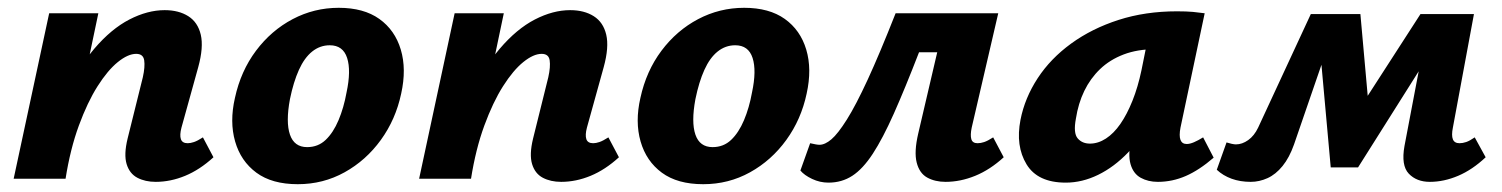

<svg xmlns="http://www.w3.org/2000/svg" viewBox="-20 -458 3850 492"><path d="M379 8Q352 8 332 -2.5Q312 -13 304.5 -37.5Q297 -62 307 -103L346 -260Q352 -287 349.5 -303.5Q347 -320 329 -320Q308 -320 282 -299Q256 -278 230 -237Q204 -196 182 -136Q160 -76 148 0H80Q105 -117 141.5 -199.5Q178 -282 221.5 -333Q265 -384 311.5 -408Q358 -432 402 -432Q438 -432 462.5 -416.5Q487 -401 494.5 -369Q502 -337 488 -286L445 -131Q440 -112 443.5 -101.5Q447 -91 461 -91Q468 -91 477 -94Q486 -97 500 -106L527 -55Q492 -23 454.5 -7.5Q417 8 379 8ZM15 0 106 -424H232L143 0Z M743 14Q677 14 637 -15.5Q597 -45 582.5 -95.5Q568 -146 582 -207Q597 -276 636 -328Q675 -380 730 -409Q785 -438 848 -438Q912 -438 952 -409.5Q992 -381 1007 -331Q1022 -281 1008 -218Q994 -152 956 -99.5Q918 -47 863 -16.5Q808 14 743 14ZM767 -81Q795 -81 814.5 -99.5Q834 -118 847.5 -150Q861 -182 868 -221Q880 -277 869.5 -309.5Q859 -342 825 -342Q800 -342 780 -326Q760 -310 746 -279Q732 -248 723 -204Q712 -145 723 -113Q734 -81 767 -81Z M1418 8Q1391 8 1371 -2.5Q1351 -13 1343.5 -37.5Q1336 -62 1346 -103L1385 -260Q1391 -287 1388.5 -303.5Q1386 -320 1368 -320Q1347 -320 1321 -299Q1295 -278 1269 -237Q1243 -196 1221 -136Q1199 -76 1187 0H1119Q1144 -117 1180.5 -199.5Q1217 -282 1260.5 -333Q1304 -384 1350.5 -408Q1397 -432 1441 -432Q1477 -432 1501.5 -416.5Q1526 -401 1533.5 -369Q1541 -337 1527 -286L1484 -131Q1479 -112 1482.5 -101.5Q1486 -91 1500 -91Q1507 -91 1516 -94Q1525 -97 1539 -106L1566 -55Q1531 -23 1493.5 -7.5Q1456 8 1418 8ZM1054 0 1145 -424H1271L1182 0Z M1782 14Q1716 14 1676 -15.5Q1636 -45 1621.5 -95.5Q1607 -146 1621 -207Q1636 -276 1675 -328Q1714 -380 1769 -409Q1824 -438 1887 -438Q1951 -438 1991 -409.5Q2031 -381 2046 -331Q2061 -281 2047 -218Q2033 -152 1995 -99.5Q1957 -47 1902 -16.5Q1847 14 1782 14ZM1806 -81Q1834 -81 1853.5 -99.5Q1873 -118 1886.5 -150Q1900 -182 1907 -221Q1919 -277 1908.5 -309.5Q1898 -342 1864 -342Q1839 -342 1819 -326Q1799 -310 1785 -279Q1771 -248 1762 -204Q1751 -145 1762 -113Q1773 -81 1806 -81Z M2103 10Q2081 10 2061 0.5Q2041 -9 2031 -21L2056 -91Q2065 -89 2070.5 -88Q2076 -87 2080 -87Q2094 -87 2110.5 -101Q2127 -115 2150 -151.5Q2173 -188 2203.5 -254Q2234 -320 2275 -424H2457L2439 -324H2335Q2299 -231 2270.5 -167Q2242 -103 2216.5 -64Q2191 -25 2164 -7.5Q2137 10 2103 10ZM2403 8Q2376 8 2356 -3Q2336 -14 2329 -41.5Q2322 -69 2333 -116L2405 -424H2538L2470 -131Q2466 -112 2469 -101.5Q2472 -91 2485 -91Q2493 -91 2502 -94Q2511 -97 2525 -106L2552 -55Q2517 -23 2479 -7.5Q2441 8 2403 8Z M2711 10Q2639 10 2610.5 -37Q2582 -84 2595 -151Q2606 -207 2639 -257.5Q2672 -308 2725 -346.5Q2778 -385 2846.5 -407Q2915 -429 2996 -429Q3021 -429 3037 -427.5Q3053 -426 3067 -424L3005 -131Q2997 -89 3021 -89Q3029 -89 3039.5 -93.5Q3050 -98 3063 -106L3090 -54Q3053 -22 3018.5 -7Q2984 8 2947 8Q2922 8 2903 -2.5Q2884 -13 2877 -37.5Q2870 -62 2879 -103L2909 -246L2978 -277Q2963 -211 2935 -158Q2907 -105 2871 -67.5Q2835 -30 2794 -10Q2753 10 2711 10ZM2773 -90Q2794 -90 2814 -103Q2834 -116 2851 -140.5Q2868 -165 2882 -200Q2896 -235 2905 -278L2925 -377L2981 -327Q2971 -331 2961 -331.5Q2951 -332 2941 -332Q2895 -332 2859.5 -318.5Q2824 -305 2799 -281Q2774 -257 2758.5 -225Q2743 -193 2737 -154Q2730 -117 2741.5 -103.5Q2753 -90 2773 -90Z M3644 8Q3610 8 3590 -13Q3570 -34 3579 -84L3633 -368L3689 -392L3460 -29H3390L3360 -361L3389 -422H3466L3490 -154H3447L3620 -422H3757L3703 -131Q3699 -111 3703 -101Q3707 -91 3720 -91Q3728 -91 3737 -94Q3746 -97 3759 -106L3787 -55Q3753 -23 3716.5 -7.5Q3680 8 3644 8ZM3185 8Q3158 8 3136 0Q3114 -8 3098 -23L3123 -93Q3129 -91 3136 -89.5Q3143 -88 3147 -88Q3163 -88 3178.5 -99Q3194 -110 3204 -131L3339 -422H3411L3296 -88Q3284 -54 3266.5 -32.5Q3249 -11 3228 -1.5Q3207 8 3185 8Z"/></svg>

Font: Ysabeau Infant ExtraBold
Style: Italic
Weight: 800
Italic angle: -12°
Designer: Christian Thalmann (Catharsis Fonts)
Version: Version 2.001;gftools[0.9.30]; featfreeze: ss01,ss02,lnum